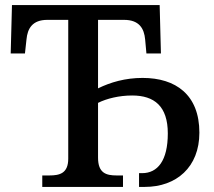

<svg xmlns="http://www.w3.org/2000/svg" viewBox="-20 -734 840 754"><path d="M146 0H463V-45H438C397 -45 365 -54 365 -115V-330C399 -347 448 -359 499 -359C586 -359 639 -317 639 -210C639 -103 599 -54 538 -54H526V0H549C672 0 763 -77 763 -213C763 -362 670 -428 540 -428C472 -428 414 -411 365 -387V-656H467C527 -656 546 -622 550 -579L555 -524H612L607 -714H27L22 -524H78L84 -579C88 -622 107 -656 166 -656H248V-111C248 -53 214 -45 174 -45H146Z"/></svg>

Font: Noto Serif Medium
Style: Regular
Weight: 500
Designer: Monotype Design Team
Foundry: Monotype Imaging Inc.
Version: Version 2.013